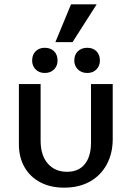

<svg xmlns="http://www.w3.org/2000/svg" viewBox="-20 -857 605 884"><path d="M275 7Q212 7 165 -18Q118 -43 92.5 -88Q67 -133 67 -193V-470H167V-209Q167 -142 200 -104Q233 -66 289 -66Q342 -66 370.5 -101.5Q399 -137 399 -200V-470H499V-217Q499 -150 471 -99Q443 -48 393 -20.5Q343 7 275 7ZM186 -521Q160 -521 144 -537.5Q128 -554 128 -578Q128 -605 144 -621Q160 -637 186 -637Q213 -637 229 -621Q245 -605 245 -578Q245 -554 229 -537.5Q213 -521 186 -521ZM382 -521Q355 -521 338.5 -537.5Q322 -554 322 -578Q322 -605 338.5 -621Q355 -637 382 -637Q408 -637 424 -621Q440 -605 440 -578Q440 -554 424 -537.5Q408 -521 382 -521ZM235 -663 307 -837H425L314 -663Z"/></svg>

Font: Ysabeau SC SemiBold
Style: Regular
Weight: 600
Designer: Christian Thalmann (Catharsis Fonts)
Version: Version 2.001;gftools[0.9.30]; featfreeze: smcp